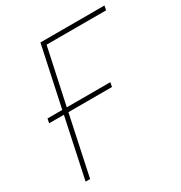

<svg xmlns="http://www.w3.org/2000/svg" viewBox="-168 -836 905 958"><g transform="rotate(-30 285.0 -357.0)"><path d="M49 0 122 -343H37L42 -368H127L201 -714H570L565 -689H222L153 -368H404L399 -343H148L75 0Z"/></g></svg>

Font: Noto Sans Thin
Style: Italic
Weight: 100
Italic angle: -12°
Designer: Monotype Design Team
Foundry: Monotype Imaging Inc.
Version: Version 2.013; ttfautohint (v1.8.4.7-5d5b)